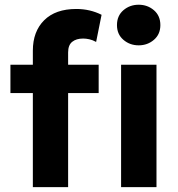

<svg xmlns="http://www.w3.org/2000/svg" viewBox="-20 -772 736 792"><path d="M115.5 0V-563Q115.5 -642 162.2 -688.5Q209 -735 294.5 -735Q323 -735 349 -729Q375 -723 399 -711L376.5 -599Q362 -607 348.5 -610Q335 -613 323 -613Q294.5 -613 277.8 -599.5Q261 -586 261 -555.5V-505H387V-388H261V0ZM23 -388V-505H130V-388ZM479.5 0V-505H625.5V0ZM552 -585Q515.5 -585 489 -607.8Q462.5 -630.5 462.5 -668.5Q462.5 -707 489 -729.8Q515.5 -752.5 552 -752.5Q588.5 -752.5 615 -729.8Q641.5 -707 641.5 -668.5Q641.5 -630.5 615 -607.8Q588.5 -585 552 -585Z"/></svg>

Font: Geologica Roman SemiBold
Style: Regular
Weight: 600
Designer: Sindre Bremnes, Frode Helland
Foundry: Monokrom Skriftforlag AS
Version: Version 1.010;gftools[0.9.28]